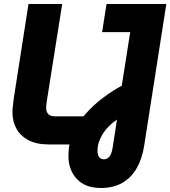

<svg xmlns="http://www.w3.org/2000/svg" viewBox="-20 -720 849 957"><path d="M224 0Q162 0 121.5 -21.5Q81 -43 61.5 -79.5Q42 -116 42 -161Q42 -178 45 -198.5Q48 -219 49 -232L122 -700H290L213 -214Q212 -206 211 -197.5Q210 -189 210 -182Q210 -164 220 -152Q230 -140 256 -140H429L407 0ZM483 217Q405 217 363 172Q321 127 321 56Q321 -4 344 -55.5Q367 -107 405.5 -151Q444 -195 491.5 -231Q539 -267 587 -293L629 -560H489L511 -700H809L698 10Q688 72 661 119Q634 166 589.5 191.5Q545 217 483 217ZM497 74Q509 74 518 67.5Q527 61 532.5 48.5Q538 36 541 19L563 -124Q541 -109 522.5 -90.5Q504 -72 492 -52.5Q480 -33 473 -12Q466 9 466 30Q466 51 474 62.5Q482 74 497 74Z"/></svg>

Font: MuseoModerno Thin
Style: Bold Italic
Weight: 700
Italic angle: -9°
Version: Version 1.003